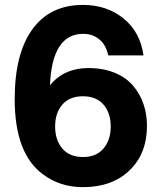

<svg xmlns="http://www.w3.org/2000/svg" viewBox="-20 -752 656 784"><path d="M318.8 12.2Q225.1 12.2 155.8 -40Q40 -124 40 -347.2Q40 -532.7 112.1 -632.3Q184.1 -731.9 318.8 -731.9Q416.5 -731.9 484.6 -676.5Q552.7 -621.1 565.9 -525.9H421.9Q413.1 -568.8 385.5 -591.3Q357.9 -613.8 319.8 -613.8Q192.4 -613.8 184.1 -403.8Q241.7 -474.1 340.8 -474.1Q401.4 -474.1 448.2 -454.8Q495.1 -435.5 523.4 -402.1Q551.8 -368.7 565.9 -327.1Q580.1 -285.6 580.1 -238.8Q580.1 -124.5 508.8 -56.2Q437.5 12.2 318.8 12.2ZM205.1 -235.8Q205.1 -180.2 234.4 -145.5Q263.7 -110.8 318.8 -110.8Q373.5 -110.8 402.8 -145.8Q432.1 -180.7 432.1 -235.8Q432.1 -290.5 402.8 -324.7Q373.5 -358.9 318.8 -358.9Q263.7 -358.9 234.4 -324.7Q205.1 -290.5 205.1 -235.8Z"/></svg>

Font: Aspekta 400
Style: Bold
Weight: 700
Designer: Ivo Dolenc
Version: Version 2.000